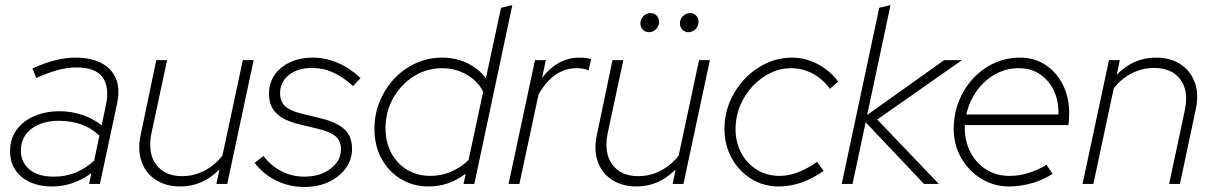

<svg xmlns="http://www.w3.org/2000/svg" viewBox="-20 -731 4825 763"><path d="M187 10Q112 10 66 -28Q20 -66 20 -130Q20 -179 45.5 -214.5Q71 -250 116 -269.5Q161 -289 217 -289Q264 -289 308 -274Q352 -259 384 -233L401 -314Q416 -385 387.5 -424Q359 -463 285 -463Q247 -463 209 -452.5Q171 -442 124 -421L109 -459Q160 -482 201 -492Q242 -502 281 -502Q339 -502 380.5 -481.5Q422 -461 440 -420.5Q458 -380 445 -318L377 0H334L343 -43Q309 -18 270 -4Q231 10 187 10ZM195 -29Q241 -29 280 -45Q319 -61 354 -92L375 -192Q314 -251 213 -251Q148 -251 105.5 -219.5Q63 -188 63 -132Q63 -87 96.5 -58Q130 -29 195 -29Z M696 10Q641 10 600.5 -15.5Q560 -41 543 -87.5Q526 -134 539 -195L601 -492H644L582 -202Q566 -124 600 -77.5Q634 -31 704 -31Q751 -31 793 -53Q835 -75 864 -113L945 -492H988L883 0H840L852 -58Q786 10 696 10Z M1190 12Q1130 12 1078.5 -13Q1027 -38 992 -84L1027 -111Q1056 -73 1098 -51Q1140 -29 1189 -29Q1252 -29 1293.5 -60.5Q1335 -92 1335 -138Q1335 -170 1314.5 -188.5Q1294 -207 1244 -219L1170 -237Q1107 -252 1078 -281Q1049 -310 1049 -358Q1049 -401 1071 -433Q1093 -465 1132.5 -483.5Q1172 -502 1222 -502Q1273 -502 1321.5 -481.5Q1370 -461 1413 -421L1383 -389Q1345 -424 1305 -442.5Q1265 -461 1221 -461Q1163 -461 1128 -433Q1093 -405 1093 -360Q1093 -329 1112 -310Q1131 -291 1180 -279L1254 -261Q1319 -245 1349 -217Q1379 -189 1379 -140Q1379 -97 1354 -62.5Q1329 -28 1286.5 -8Q1244 12 1190 12Z M1684 10Q1622 10 1573 -19.5Q1524 -49 1496 -101Q1468 -153 1468 -218Q1468 -277 1489 -328Q1510 -379 1547 -418.5Q1584 -458 1633 -480Q1682 -502 1737 -502Q1791 -502 1837 -480Q1883 -458 1911 -420L1971 -700L2016 -711L1865 0H1822L1831 -41Q1764 10 1684 10ZM1691 -32Q1733 -32 1772 -48.5Q1811 -65 1842 -95L1900 -366Q1881 -407 1836 -433.5Q1791 -460 1738 -460Q1675 -460 1624 -427.5Q1573 -395 1542.5 -341Q1512 -287 1512 -221Q1512 -166 1535 -123Q1558 -80 1598.5 -56Q1639 -32 1691 -32Z M2001 0 2106 -492H2149L2134 -421Q2162 -459 2200 -480.5Q2238 -502 2281 -502Q2313 -502 2329 -496L2319 -451Q2309 -456 2296.5 -458Q2284 -460 2271 -460Q2179 -460 2120 -355L2044 0Z M2509 10Q2454 10 2413.5 -15.5Q2373 -41 2356 -87.5Q2339 -134 2352 -195L2414 -492H2457L2395 -202Q2379 -124 2413 -77.5Q2447 -31 2517 -31Q2564 -31 2606 -53Q2648 -75 2677 -113L2758 -492H2801L2696 0H2653L2665 -58Q2599 10 2509 10ZM2558 -603Q2545 -603 2535 -613Q2525 -623 2525 -638Q2525 -655 2537 -667Q2549 -679 2566 -679Q2580 -679 2589.5 -669Q2599 -659 2599 -645Q2599 -627 2587 -615Q2575 -603 2558 -603ZM2715 -603Q2702 -603 2692 -613Q2682 -623 2682 -638Q2682 -655 2694 -667Q2706 -679 2723 -679Q2737 -679 2746.5 -669Q2756 -659 2756 -645Q2756 -627 2744 -615Q2732 -603 2715 -603Z M3074 10Q3014 10 2965 -20.5Q2916 -51 2887.5 -103Q2859 -155 2859 -219Q2859 -276 2880.5 -327Q2902 -378 2939.5 -417.5Q2977 -457 3025.5 -479.5Q3074 -502 3128 -502Q3180 -502 3229 -476.5Q3278 -451 3311 -407L3278 -378Q3251 -416 3210.5 -438Q3170 -460 3124 -460Q3080 -460 3040.5 -440.5Q3001 -421 2970 -387.5Q2939 -354 2921 -310.5Q2903 -267 2903 -219Q2903 -166 2925.5 -123.5Q2948 -81 2988 -56.5Q3028 -32 3078 -32Q3113 -32 3150.5 -46Q3188 -60 3227 -88L3253 -52Q3166 10 3074 10Z M3325 0 3474 -700 3519 -711 3426 -274 3732 -492H3803L3466 -256L3711 0H3652L3420 -245L3368 0Z M3990 10Q3930 10 3880 -20.5Q3830 -51 3800 -103Q3770 -155 3770 -219Q3770 -278 3790.5 -329Q3811 -380 3847 -419Q3883 -458 3931 -480Q3979 -502 4033 -502Q4091 -502 4135 -473Q4179 -444 4204 -394Q4229 -344 4229 -280Q4229 -275 4228 -257.5Q4227 -240 4226 -234H3814Q3812 -176 3834.5 -130Q3857 -84 3898 -58Q3939 -32 3992 -32Q4031 -32 4068.5 -44Q4106 -56 4139 -76L4163 -40Q4126 -16 4080.5 -3Q4035 10 3990 10ZM3820 -276H4186Q4188 -326 4169.5 -367.5Q4151 -409 4115 -434.5Q4079 -460 4029 -460Q3978 -460 3935 -436Q3892 -412 3862 -370.5Q3832 -329 3820 -276Z M4282 0 4387 -492H4430L4418 -434Q4483 -502 4574 -502Q4630 -502 4670 -476.5Q4710 -451 4727.5 -405Q4745 -359 4732 -297L4669 0H4626L4688 -291Q4705 -369 4671 -415Q4637 -461 4566 -461Q4519 -461 4477 -439.5Q4435 -418 4406 -380L4325 0Z"/></svg>

Font: Red Hat Display VF
Style: Italic
Weight: 300
Italic angle: -12°
Designer: Pentagram, MCKL
Foundry: Pentagram, MCKL
Version: Version 1.023